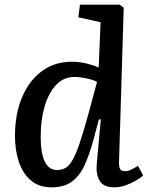

<svg xmlns="http://www.w3.org/2000/svg" viewBox="-20 -787 633 821"><path d="M489 -96Q488 -74 493.5 -64.5Q499 -55 515 -55Q528 -55 542 -62Q556 -69 570 -78L592 -37Q581 -26 561 -14.5Q541 -3 517 5.5Q493 14 469 14Q421 14 405 -16Q389 -46 394 -90L411 -276L403 -277L379 -187Q363 -129 343 -83.5Q323 -38 289.5 -12Q256 14 200 14Q147 14 112.5 -15Q78 -44 61 -94Q44 -144 44 -206Q44 -299 74 -370.5Q104 -442 158.5 -482.5Q213 -523 287 -523Q320 -523 352 -515Q384 -507 402 -498L410 -692L315 -713L322 -767H492L509 -754ZM224 -60Q245 -60 261 -69.5Q277 -79 291.5 -105Q306 -131 322 -179Q338 -227 359 -303L395 -437Q378 -446 349 -452Q320 -458 299 -458Q252 -458 220 -424Q188 -390 171 -332.5Q154 -275 154 -203Q154 -60 224 -60Z"/></svg>

Font: Literata 12pt Medium
Style: Italic
Weight: 500
Italic angle: -2°
Designer: Latin by Veronika Burian and Jose Scaglione. Greek by Irene Vlachou. Cyrillic by Vera Evstafieva
Foundry: TypeTogether
Version: Version 3.002